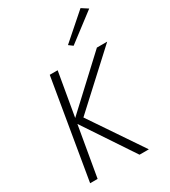

<svg xmlns="http://www.w3.org/2000/svg" viewBox="-228 -1069 1040 1178"><g transform="rotate(-30 292.0 -480.0)"><path d="M171 -700 53 0H106L227 -700ZM505 -700 154 -374 403 0H469L219 -370L578 -700ZM584 -931 539 -960 359 -802 387 -781Z"/></g></svg>

Font: Jost Light
Style: Italic
Weight: 300
Italic angle: -5°
Version: Version 3.710